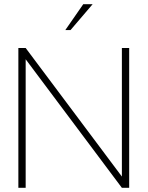

<svg xmlns="http://www.w3.org/2000/svg" viewBox="-20 -900 707 920"><path d="M68 -670V0H103V-616L564 0H599V-670H564V-54L103 -670ZM293 -756H318L424 -880H379Z"/></svg>

Font: LT Wave Text Thin
Style: Regular
Weight: 100
Designer: Daniel Lyons
Version: Version 2.5 (Glyphs App)